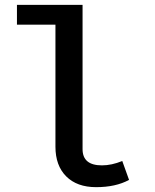

<svg xmlns="http://www.w3.org/2000/svg" viewBox="-20 -760 640 793"><path d="M321 -144Q321 -77 401 -77Q441 -77 485 -95L513 -17Q458 13 377 13Q298 13 253.5 -31.5Q209 -76 209 -154V-658H50V-740H321Z"/></svg>

Font: Fira Mono Medium
Style: Regular
Weight: 500
Designer: Carrois Corporate & Edenspiekermann AG
Foundry: Carrois Corporate GbR & Edenspiekermann AG
Version: Version 3.206